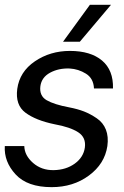

<svg xmlns="http://www.w3.org/2000/svg" viewBox="-22 -770 518 799"><path d="M352.1 -750H439.9L310.1 -596.2H240.2ZM192.9 8.8Q91.8 8.8 43 -44.2Q-5.9 -97.2 -2 -162.1H79.1Q80.1 -123 115.5 -92Q150.9 -61 201.9 -62Q252.9 -63 289.1 -89.1Q325.2 -115.2 331.1 -155.8Q336.9 -197.8 303.5 -219.5Q270 -241.2 205.1 -252.9Q127 -269 84 -301Q41 -333 49.8 -399.9Q59.6 -471.7 123.3 -514.9Q187 -558.1 269 -558.1Q355 -558.1 402.6 -518.1Q450.2 -478 448.2 -401.9H369.1Q367.2 -443.8 335.7 -463.4Q304.2 -482.9 268.1 -484.9Q222.2 -486.8 186.5 -467.5Q150.9 -448.2 146 -411.1Q141.1 -371.1 172.1 -353Q203.1 -335 266.1 -323.2Q301.3 -316.4 327.6 -306.2Q354 -295.9 380.6 -277.8Q407.2 -259.8 418.7 -230.5Q430.2 -201.2 424.8 -162.1Q413.6 -87.9 348.1 -39.6Q282.7 8.8 192.9 8.8Z"/></svg>

Font: Oakes Grotesk
Style: Italic
Weight: 400
Designer: Samuel Oakes
Foundry: Samuel Oakes
Version: Version 1.0 | wf-rip DC20170320